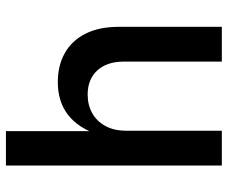

<svg xmlns="http://www.w3.org/2000/svg" viewBox="-80 -688 768 647"><g transform="rotate(-90 303.5 -364.0)"><path d="M187 -321.8V0H69.8V-727.5H185.5V-411.6H171.9Q195.3 -483.4 240.2 -518.1Q285.2 -552.7 350.6 -552.7Q406.7 -552.7 448.7 -529.1Q490.7 -505.4 513.9 -459.5Q537.1 -413.6 537.1 -347.2V0H419.9V-330.6Q419.9 -387.2 390.1 -419.7Q360.4 -452.1 308.6 -452.1Q273.9 -452.1 246.3 -436.8Q218.8 -421.4 202.9 -392.3Q187 -363.3 187 -321.8Z"/></g></svg>

Font: Inter Cardless
Style: Medium
Weight: 500
Designer: Rasmus Andersson
Foundry: rsms
Version: Version 4.001;git-9221beed3